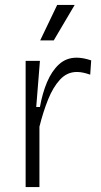

<svg xmlns="http://www.w3.org/2000/svg" viewBox="-20 -759 411 779"><path d="M84 0V-291V-512H142L127 -325H142Q152 -381 171 -426Q190 -471 219.5 -498Q249 -525 291 -525Q303 -525 317.5 -522.5Q332 -520 350 -514L346 -456Q332 -461 318.5 -464Q305 -467 292 -467Q252 -467 223.5 -436Q195 -405 175 -355Q155 -305 140 -245V0ZM198 -595H143L212 -739H283Z"/></svg>

Font: Bricolage Grotesque ExtraLight
Style: Regular
Weight: 250
Designer: Mathieu Triay
Foundry: Atelier Triay
Version: Version 1.000;gftools[0.9.30]